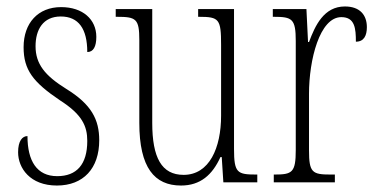

<svg xmlns="http://www.w3.org/2000/svg" viewBox="-20 -564 1166 594"><path d="M156 10C238 10 287 -43 287 -130C287 -194 263 -241 185 -289C119 -330 90 -366 90 -421C90 -472 113 -513 168 -513C223 -513 250 -475 250 -403C269 -403 278 -420 278 -450C278 -504 236 -542 169 -542C98 -542 53 -493 53 -418C53 -348 82 -310 165 -254C234 -210 250 -174 250 -128C250 -55 217 -19 157 -19C94 -19 65 -66 65 -143C49 -143 36 -128 36 -93C36 -44 73 10 156 10Z M540 10C600 10 637 -23 662 -78H666L671 0H776V-24H773C714 -24 704 -29 704 -103V-536H593V-512H596C658 -512 664 -505 664 -425V-206C664 -107 628 -23 548 -23C480 -23 451 -76 451 -184V-536H338V-512H342C401 -512 411 -506 411 -440V-184C411 -45 458 10 540 10Z M827 0H1016V-24H1003C946 -24 936 -30 936 -99V-274C936 -379 969 -511 1036 -511C1078 -511 1081 -476 1081 -435C1106 -435 1115 -454 1115 -480C1115 -517 1094 -544 1047 -544C982 -544 955 -485 936 -434H933L928 -536H824V-512H827C884 -512 895 -506 895 -437V-100C895 -30 884 -24 829 -24H827Z"/></svg>

Font: Noto Serif Armenian ExtraCondensed ExtraLight
Style: Regular
Weight: 200
Width: 2
Designer: Monotype Design Team
Foundry: Monotype Imaging Inc.
Version: Version 2.008